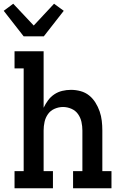

<svg xmlns="http://www.w3.org/2000/svg" viewBox="-38 -1010 658 1030"><path d="M89 -815 -18 -952 33 -990 143 -873 252 -990 304 -952 197 -815ZM40 0V-92H89V-643H40V-735H196V-432Q206 -453 220 -472Q234 -491 253.5 -504Q273 -517 296 -522.5Q319 -528 343 -528Q369 -528 394.5 -521Q420 -514 440 -498Q460 -482 474 -459.5Q488 -437 496.5 -412.5Q505 -388 508 -362Q511 -336 511 -310V-92H560V0H354V-92H404V-310Q404 -333 399 -356Q394 -379 380.5 -398Q367 -417 345 -426.5Q323 -436 300 -436Q277 -436 255 -426.5Q233 -417 219.5 -398Q206 -379 201 -356Q196 -333 196 -310V-92H246V0Z"/></svg>

Font: Iosevka Etoile Semibold
Style: Regular
Weight: 600
Designer: Belleve Invis
Foundry: Belleve Invis
Version: Version 22.1.2; ttfautohint (v1.8.4)